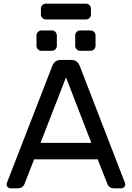

<svg xmlns="http://www.w3.org/2000/svg" viewBox="-20 -1027 720 1047"><path d="M203 -948V-980Q203 -991 211 -999Q219 -1007 230 -1007H449Q460 -1007 468 -999Q476 -991 476 -980V-948Q476 -937 468 -929Q460 -921 449 -921H230Q219 -921 211 -929Q203 -937 203 -948ZM166 -158 114 -25Q105 0 75 0H38Q29 0 22.5 -6.5Q16 -13 16 -22Q16 -27 20 -36L265 -667Q278 -700 310 -700H370Q402 -700 415 -667L659 -36Q663 -27 663 -22Q663 -13 656.5 -6.5Q650 0 641 0H604Q574 0 565 -25L513 -158ZM478 -248 340 -605 201 -248ZM263 -750H206Q195 -750 187 -758Q179 -766 179 -777V-834Q179 -845 187 -853Q195 -861 206 -861H263Q274 -861 282 -853Q290 -845 290 -834V-777Q290 -766 282 -758Q274 -750 263 -750ZM474 -750H417Q406 -750 398 -758Q390 -766 390 -777V-834Q390 -845 398 -853Q406 -861 417 -861H474Q485 -861 493 -853Q501 -845 501 -834V-777Q501 -766 493 -758Q485 -750 474 -750Z"/></svg>

Font: Contemporary
Style: Regular
Weight: 400
Designer: Victor Tran
Foundry: Victor Tran
Version: Version 1.100